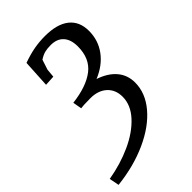

<svg xmlns="http://www.w3.org/2000/svg" viewBox="-260 -747 936 936"><g transform="rotate(-45 208.5 -278.5)"><path d="M298 -185Q298 -233 266.5 -262Q235 -291 181 -291Q155 -291 137.5 -290Q120 -289 115 -288L107 -334Q208 -346 262.5 -388Q317 -430 317 -513Q317 -560 294 -585.5Q271 -611 228 -611Q203 -611 186 -606.5Q169 -602 149 -589Q133 -542 132 -537L128 -493L75 -490L83 -633Q128 -649 164.5 -655.5Q201 -662 239 -662Q322 -662 365.5 -627.5Q409 -593 409 -528Q409 -463 372 -413Q335 -363 269 -336Q328 -316 359 -279Q390 -242 390 -191Q390 -119 337 -56Q284 7 190.5 49.5Q97 92 -20 105L-30 54Q58 39 132.5 5Q207 -29 252.5 -78.5Q298 -128 298 -185Z"/></g></svg>

Font: Andada Pro
Style: Italic
Weight: 400
Italic angle: -7°
Designer: Carolina Giovagnoli
Foundry: Huerta Tipografica
Version: Version 3.005; ttfautohint (v1.8.4)